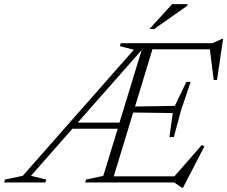

<svg xmlns="http://www.w3.org/2000/svg" viewBox="-90 -878 1094 924"><path d="M59 -32 132.5 -14 128.5 0H-70L-66 -14L19.5 -32L554 -638.5L487 -656L491 -670H931.5L977.5 -690.5H983.5L954.5 -493.5L938.5 -493L920 -640.5H643.5L560 -365.5L751.5 -368.5L807 -484H827.5L782.5 -351L746.5 -218.5H725.5L741.5 -334L551 -336.5L457.5 -29.5H749.5L881.5 -180.5L893.5 -173L790.5 25.5H785L748.5 0H320L324 -14L407 -31.5L476.5 -258.5H258.5ZM284 -288H485L592 -637.5ZM629 -738 738 -858H813L811.5 -850.5L651.5 -738Z"/></svg>

Font: Newsreader 16pt Light
Style: Italic
Weight: 300
Italic angle: -17°
Designer: Hugues Gentile
Foundry: Production Type
Version: Version 1.003; ttfautohint (v1.8.3)